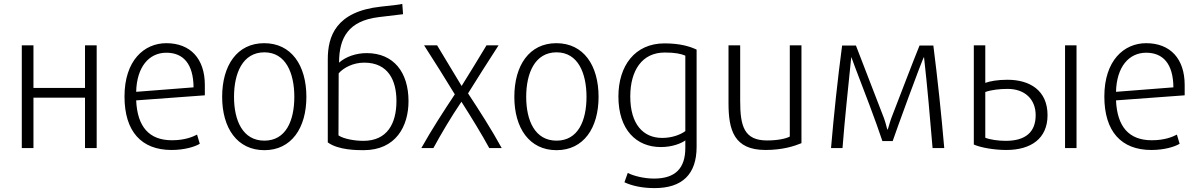

<svg xmlns="http://www.w3.org/2000/svg" viewBox="-20 -761 6148 987"><path d="M152 0V-259H417V0H477V-528H417V-309H152V-528H92V0Z M862 10C929 10 983 -7 1007 -22L993 -69C970 -57 929 -40 864 -40C746 -40 686 -110 680 -245L1033 -271V-324C1033 -459 959 -539 835 -539C721 -539 620 -450 620 -265C620 -85 707 10 862 10ZM835 -490C922 -490 974 -433 975 -312L680 -289C683 -417 746 -490 835 -490Z M1339 11C1478 11 1555 -103 1555 -263C1555 -425 1478 -539 1338 -539C1199 -539 1122 -425 1122 -263C1122 -103 1199 11 1339 11ZM1339 -492C1450 -492 1493 -384 1493 -263C1493 -141 1450 -38 1339 -38C1228 -38 1183 -141 1183 -263C1183 -384 1227 -492 1339 -492Z M1665 -29C1719 11 1817 11 1849 11C2015 11 2080 -112 2080 -241C2080 -389 2004 -488 1865 -488C1811 -488 1758 -470 1723 -439C1723 -567 1771 -654 1927 -673L2052 -688L2048 -741C2035 -737 2001 -734 1939 -727C1706 -702 1665 -574 1665 -456ZM1721 -384C1746 -413 1796 -439 1852 -439C1977 -439 2018 -346 2018 -242C2018 -125 1970 -37 1848 -37C1805 -37 1748 -46 1720 -65Z M2208 0C2246 -70 2299 -160 2352 -238C2403 -158 2457 -70 2495 0H2559C2506 -97 2442 -196 2386 -281C2438 -364 2489 -445 2543 -528H2481C2439 -458 2396 -388 2353 -319L2227 -528H2160C2214 -444 2267 -360 2318 -276C2259 -187 2201 -98 2146 0Z M2841 11C2980 11 3057 -103 3057 -263C3057 -425 2980 -539 2840 -539C2701 -539 2624 -425 2624 -263C2624 -103 2701 11 2841 11ZM2841 -492C2952 -492 2995 -384 2995 -263C2995 -141 2952 -38 2841 -38C2730 -38 2685 -141 2685 -263C2685 -384 2729 -492 2841 -492Z M3377 -5C3438 -5 3483 -25 3503 -39V-1C3503 105 3451 157 3342 157C3290 157 3236 143 3207 128L3190 176C3226 193 3278 206 3345 206C3487 206 3561 135 3561 -6V-506C3529 -521 3479 -538 3396 -538C3244 -538 3159 -423 3159 -265C3159 -93 3252 -5 3377 -5ZM3220 -265C3220 -398 3280 -491 3397 -491C3448 -491 3480 -485 3503 -475V-87C3477 -68 3434 -52 3384 -52C3286 -52 3220 -123 3220 -265Z M3725 -528V-230C3725 -93 3753 10 3915 10C4003 10 4064 -10 4100 -25V-528H4040V-59C4020 -48 3977 -39 3923 -39C3805 -39 3785 -113 3785 -242V-528Z M4252 0H4311C4323 -155 4340 -307 4356 -468C4359 -463 4366 -440 4375 -417C4422 -295 4483 -136 4516 -36H4569C4581 -73 4723 -463 4730 -468C4748 -308 4761 -153 4774 0H4834C4819 -175 4800 -354 4778 -527H4707C4668 -431 4616 -293 4562 -154C4553 -130 4545 -94 4542 -94C4538 -104 4534 -127 4524 -154C4471 -292 4417 -430 4380 -527H4309C4286 -354 4267 -175 4252 0Z M4986 -18C5022 -2 5091 10 5153 10C5279 10 5365 -48 5365 -169C5365 -297 5273 -351 5159 -351C5109 -351 5070 -344 5045 -335V-528H4986ZM5160 -304C5249 -304 5304 -250 5304 -169C5304 -82 5252 -37 5150 -37C5113 -37 5069 -43 5045 -53V-288C5076 -299 5118 -304 5160 -304ZM5455 0H5514V-528H5455Z M5899 10C5966 10 6020 -7 6044 -22L6030 -69C6007 -57 5966 -40 5901 -40C5783 -40 5723 -110 5717 -245L6070 -271V-324C6070 -459 5996 -539 5872 -539C5758 -539 5657 -450 5657 -265C5657 -85 5744 10 5899 10ZM5872 -490C5959 -490 6011 -433 6012 -312L5717 -289C5720 -417 5783 -490 5872 -490Z"/></svg>

Font: Repo Light
Style: Regular
Weight: 300
Designer: Stefan Peev
Foundry: Context Ltd
Version: Version 001.502